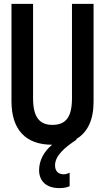

<svg xmlns="http://www.w3.org/2000/svg" viewBox="-20 -734 540 987"><path d="M285 233C308 233 327 229 338 223V154C330 157 321 162 308 162C277 162 263 143 263 116C263 68 309 26 375 -17L370 -18C430 -52 461 -118 461 -210V-714H350V-229C350 -131 318 -92 249 -92C184 -92 150 -131 150 -228V-714H39V-214C39 -67 112 10 248 10C204 46 181 93 181 141C181 195 216 233 285 233Z"/></svg>

Font: Noto Sans Mono ExtraCondensed SemiBold
Style: Regular
Weight: 600
Width: 2
Designer: Monotype Design Team
Foundry: Monotype Imaging Inc.
Version: Version 2.014